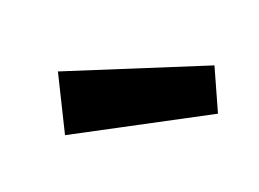

<svg xmlns="http://www.w3.org/2000/svg" viewBox="-41 -788 412 305"><g transform="rotate(-20 164.5 -636.0)"><path d="M287 -561 308 -635 71 -711 47 -612Z"/></g></svg>

Font: Lineal
Style: Bold
Weight: 700
Designer: Created by Frank Adebiaye with contributions from Anton Moglia & Ariel Martín Pérez
Created by Frank ADEBIAYE with FontF
Foundry: Velvetyne Type Foundry
Version: Version 2.000;Glyphs 3.2 (3227)